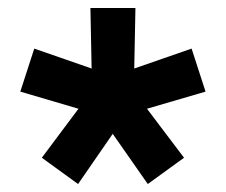

<svg xmlns="http://www.w3.org/2000/svg" viewBox="-20 -779 567 482"><path d="M176 -317 85 -383 177 -506 31 -549 66 -657 210 -607 207 -759H320L317 -607L461 -657L496 -549L349 -506L442 -383L351 -317L263 -443Z"/></svg>

Font: M PLUS 1
Style: Bold
Weight: 700
Designer: Coji Morishita
Foundry: UNDERFOREST DESIGN
Version: Version 1.001